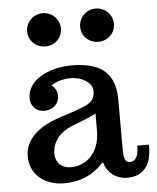

<svg xmlns="http://www.w3.org/2000/svg" viewBox="-53 -791 690 846"><g transform="rotate(-5 291.5 -367.5)"><path d="M46.9 -122.6C46.9 -33.2 122.6 9.8 194.8 9.8C283.2 9.8 335.4 -25.9 374 -68.4C387.7 -22 425.8 9.8 476.1 9.8C558.6 9.8 586.4 -53.2 583 -127.4H531.7C531.7 -72.3 514.6 -58.6 492.2 -58.6C472.7 -58.6 466.3 -78.1 466.3 -116.7V-335.9C466.3 -446.3 411.6 -504.9 275.4 -504.9C171.4 -504.9 72.8 -455.6 77.6 -371.6C79.6 -338.9 104 -315.9 138.2 -315.9C174.3 -315.9 203.1 -340.8 203.1 -376.5C203.1 -396.5 193.4 -413.6 178.7 -424.8C198.2 -438.5 228.5 -449.2 266.6 -449.2C317.4 -449.2 360.8 -418 360.8 -386.2C360.8 -331.5 335 -323.2 207 -282.7C126 -256.3 46.9 -208.5 46.9 -122.6ZM165 -124C165 -173.8 194.3 -213.9 251 -238.3C274.4 -247.6 323.2 -264.6 360.8 -284.2V-209C360.8 -108.9 299.3 -58.1 232.9 -58.1C192.4 -58.1 165 -83.5 165 -124ZM401.4 -598.1C442.9 -598.1 476.1 -629.4 476.1 -670.9C476.1 -712.4 442.9 -745.1 401.4 -745.1C359.9 -745.1 326.7 -712.4 326.7 -670.9C326.7 -629.4 359.9 -598.1 401.4 -598.1ZM167 -598.1C208.5 -598.1 241.7 -629.4 241.7 -670.9C241.7 -712.4 208.5 -745.1 167 -745.1C125.5 -745.1 92.3 -712.4 92.3 -670.9C92.3 -629.4 125.5 -598.1 167 -598.1Z"/></g></svg>

Font: Arbutus Slab
Style: Regular
Weight: 400
Designer: Karolina Lach
Foundry: Karolina Lach
Version: Version 1.001